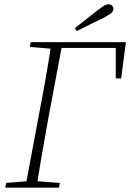

<svg xmlns="http://www.w3.org/2000/svg" viewBox="-20 -869 603 889"><path d="M516 -506V-670L536 -647H241L246 -674H563L541 -506ZM4 0 9 -22 119 -31H138L257 -22L253 0ZM97 0 165 -363Q180 -440 193.5 -518Q207 -596 219 -674H270L202 -312Q188 -234 174.5 -156Q161 -78 149 0ZM118 -652 122 -674H250L245 -642H231ZM327 -739Q353 -759 378.5 -779.5Q404 -800 429 -819Q451 -836 461.5 -842.5Q472 -849 483 -849Q493 -849 499 -843Q505 -837 505 -828Q505 -817 495 -808.5Q485 -800 459 -786Q428 -771 397 -756Q366 -741 335 -725Z"/></svg>

Font: Source Serif 4 36pt Light
Style: Italic
Weight: 300
Italic angle: -12°
Designer: Frank Grießhammer
Foundry: Adobe Systems Incorporated
Version: Version 4.004;hotconv 1.0.116;makeotfexe 2.5.65601